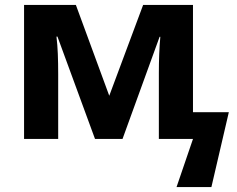

<svg xmlns="http://www.w3.org/2000/svg" viewBox="-20 -566 966 782"><path d="M912 -109 841 196H699L766 0H627V-268Q627 -308 628.5 -346Q630 -384 633 -416H630L479 0H367L214 -417H210Q214 -384 215.5 -346.5Q217 -309 217 -264V0H78V-546H289L425 -176L563 -546H766V-109Z"/></svg>

Font: Noto Sans
Style: Bold
Weight: 700
Designer: Monotype Design Team
Foundry: Monotype Imaging Inc.
Version: Version 2.000;GOOG;noto-source:20170915:90ef993387c0; ttfaut